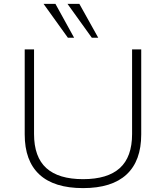

<svg xmlns="http://www.w3.org/2000/svg" viewBox="-20 -959 854 987"><path d="M407 8Q258 8 182.5 -62Q107 -132 107 -268V-705H155V-270Q155 -152 218 -95Q281 -38 407 -38Q533 -38 596 -95Q659 -152 659 -270V-705H706V-268Q706 -132 630.5 -62Q555 8 407 8ZM452 -765 327 -939H388L485 -765ZM329 -765 204 -939H265L361 -765Z"/></svg>

Font: Nunito Sans 10pt SemiExpanded ExtraLight
Style: Regular
Weight: 250
Width: 6
Designer: Vernon Adams
Foundry: Vernon Adams
Version: Version 3.101;gftools[0.9.27]